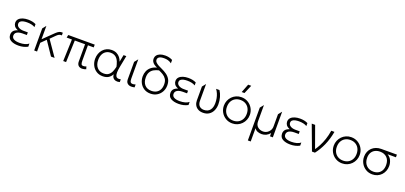

<svg xmlns="http://www.w3.org/2000/svg" viewBox="36 -2030 7421 3518"><g transform="rotate(20 3746.5 -271.0)"><path d="M258 15Q166 15 108 -18.2Q50 -51.5 50 -125Q50 -164 72.2 -194.5Q94.5 -225 155 -246Q100.5 -268 81.2 -298.2Q62 -328.5 62 -360Q62 -406 90.8 -435.8Q119.5 -465.5 166.5 -479.8Q213.5 -494 268 -494Q309.5 -494 347.2 -486.8Q385 -479.5 421 -462V-404Q390.5 -423 351.5 -431.5Q312.5 -440 265 -440Q227 -440 194 -432.8Q161 -425.5 140.5 -408.2Q120 -391 120 -361Q120 -320 158.8 -296Q197.5 -272 256 -272H340V-220H256Q213 -220 180 -210Q147 -200 128.5 -179.5Q110 -159 110 -128Q110 -83 150.2 -61Q190.5 -39 261 -39Q316 -39 362.8 -51.8Q409.5 -64.5 438 -89V-28Q398.5 -6.5 353.8 4.2Q309 15 258 15Z M563 0V-430L619 -500V-239L746 -363Q786 -402 816.5 -431.5Q847 -461 877 -475.8Q907 -490.5 945 -485V-433Q915 -437 891.5 -425Q868 -413 843.8 -388.8Q819.5 -364.5 787 -332L754 -299L961 0H891L713 -263L619 -170V0Z M1500 14Q1478.5 14 1460.2 7.8Q1442 1.5 1428.5 -11Q1415 -23.5 1407.5 -43.2Q1400 -63 1400 -90V-426H1200L1185 0H1129L1144 -426H1041L1053 -480H1569V-426H1456V-128Q1456 -78.5 1466 -59.2Q1476 -40 1506 -40Q1520.5 -40 1535 -43.5Q1549.5 -47 1562 -53L1577 -3Q1560 4.5 1539.8 9.2Q1519.5 14 1500 14Z M1901 15Q1829 15 1775.8 -19.8Q1722.5 -54.5 1693.2 -112.5Q1664 -170.5 1664 -240Q1664 -292 1680.5 -338.2Q1697 -384.5 1728 -419.8Q1759 -455 1802 -475Q1845 -495 1898 -495Q1954.5 -495 1995.8 -474Q2037 -453 2063.8 -418.2Q2090.5 -383.5 2104 -342L2131 -480H2185L2142 -260Q2128 -189 2127.5 -143.2Q2127 -97.5 2139 -73.5Q2151 -49.5 2175.2 -43.5Q2199.5 -37.5 2235 -46V8Q2190.5 20 2156.5 11.8Q2122.5 3.5 2102.8 -22.2Q2083 -48 2081 -89Q2055.5 -39 2011.8 -12Q1968 15 1901 15ZM1902 -39Q1962 -39 1997.2 -66Q2032.5 -93 2051.5 -137.2Q2070.5 -181.5 2082 -234Q2078.5 -250 2072.2 -275.5Q2066 -301 2054.2 -329.5Q2042.5 -358 2022.8 -383.5Q2003 -409 1972.5 -425Q1942 -441 1898 -441Q1845 -441 1806 -416.5Q1767 -392 1745.5 -346.8Q1724 -301.5 1724 -240Q1724 -148 1771.8 -93.5Q1819.5 -39 1902 -39Z M2459 14Q2431 14 2407.2 3Q2383.5 -8 2369.2 -30.5Q2355 -53 2355 -88V-430L2411 -500V-128Q2411 -78.5 2423.8 -59.2Q2436.5 -40 2467 -40Q2477 -40 2490.2 -42Q2503.5 -44 2523 -50V6Q2510.5 9.5 2490.8 11.8Q2471 14 2459 14Z M2832 15Q2758.5 15 2705 -19.2Q2651.5 -53.5 2622.2 -110.5Q2593 -167.5 2593 -236Q2593 -291 2613.2 -339Q2633.5 -387 2676 -422.2Q2718.5 -457.5 2785 -475Q2749.5 -489.5 2723.8 -508.5Q2698 -527.5 2684 -552Q2670 -576.5 2670 -607Q2670 -644 2691.2 -673Q2712.5 -702 2753.8 -718.5Q2795 -735 2855 -735Q2892.5 -735 2927.5 -727Q2962.5 -719 2997 -701V-636Q2963.5 -661 2927.8 -671Q2892 -681 2853 -681Q2785.5 -681 2756.2 -661Q2727 -641 2727 -610Q2727 -580 2749.5 -557.2Q2772 -534.5 2807 -516.2Q2842 -498 2880 -481Q2928 -459.5 2972.5 -428.5Q3017 -397.5 3045.5 -350Q3074 -302.5 3074 -231Q3074 -162.5 3043.2 -106.8Q3012.5 -51 2958 -18Q2903.5 15 2832 15ZM2833 -39Q2888.5 -39 2929.2 -61.8Q2970 -84.5 2992 -127.5Q3014 -170.5 3014 -231Q3014 -292.5 2988.5 -332.2Q2963 -372 2922.5 -397Q2882 -422 2837 -440Q2781.5 -427.5 2740.2 -403.8Q2699 -380 2676 -339.5Q2653 -299 2653 -236Q2653 -145.5 2700 -92.2Q2747 -39 2833 -39Z M3382 15Q3290 15 3232 -18.2Q3174 -51.5 3174 -125Q3174 -164 3196.2 -194.5Q3218.5 -225 3279 -246Q3224.5 -268 3205.2 -298.2Q3186 -328.5 3186 -360Q3186 -406 3214.8 -435.8Q3243.5 -465.5 3290.5 -479.8Q3337.5 -494 3392 -494Q3433.5 -494 3471.2 -486.8Q3509 -479.5 3545 -462V-404Q3514.5 -423 3475.5 -431.5Q3436.5 -440 3389 -440Q3351 -440 3318 -432.8Q3285 -425.5 3264.5 -408.2Q3244 -391 3244 -361Q3244 -320 3282.8 -296Q3321.5 -272 3380 -272H3464V-220H3380Q3337 -220 3304 -210Q3271 -200 3252.5 -179.5Q3234 -159 3234 -128Q3234 -83 3274.2 -61Q3314.5 -39 3385 -39Q3440 -39 3486.8 -51.8Q3533.5 -64.5 3562 -89V-28Q3522.5 -6.5 3477.8 4.2Q3433 15 3382 15Z M3858 15Q3798 15 3757.8 -8.8Q3717.5 -32.5 3697.2 -71.5Q3677 -110.5 3677 -157V-430L3733 -500V-174Q3733 -106 3766.5 -73Q3800 -40 3857 -40Q3897 -40.5 3926.2 -54.5Q3955.5 -68.5 3974.5 -93.5Q3993.5 -118.5 4002.8 -152.8Q4012 -187 4012 -228Q4012 -277.5 4003.2 -322Q3994.5 -366.5 3977.5 -406.2Q3960.5 -446 3935.5 -480H4001.5Q4036 -427 4054 -362.8Q4072 -298.5 4072 -228Q4072 -160.5 4047.8 -105.5Q4023.5 -50.5 3975.8 -17.8Q3928 15 3858 15Z M4427.5 15Q4355 15 4297.8 -19.8Q4240.5 -54.5 4207.5 -112.5Q4174.5 -170.5 4174.5 -240Q4174.5 -292 4193.5 -338.2Q4212.5 -384.5 4246.8 -419.8Q4281 -455 4327 -475Q4373 -495 4427.5 -495Q4500 -495 4557.2 -460.2Q4614.5 -425.5 4647.5 -367.5Q4680.5 -309.5 4680.5 -240Q4680.5 -188 4661.5 -141.8Q4642.5 -95.5 4608.2 -60.2Q4574 -25 4528 -5Q4482 15 4427.5 15ZM4427.5 -39Q4484 -39 4527.5 -63.8Q4571 -88.5 4595.8 -133.5Q4620.5 -178.5 4620.5 -240Q4620.5 -301.5 4595.8 -346.8Q4571 -392 4527.5 -416.5Q4484 -441 4427.5 -441Q4371 -441 4327.5 -416.5Q4284 -392 4259.2 -346.8Q4234.5 -301.5 4234.5 -240Q4234.5 -178.5 4259.2 -133.5Q4284 -88.5 4327.5 -63.8Q4371 -39 4427.5 -39ZM4396.5 -585 4461.5 -752H4521.5L4450.5 -585Z M4805.5 210V-430L4861.5 -500V-185Q4861.5 -112.5 4905 -75.8Q4948.5 -39 5011.5 -39Q5050 -39 5084 -58.5Q5118 -78 5139.2 -113.2Q5160.5 -148.5 5160.5 -195V-430L5216.5 -500V0H5160.5V-63Q5127.5 -23.5 5087.5 -4.2Q5047.5 15 5002.5 15Q4957.5 15 4920.8 0.5Q4884 -14 4861.5 -49V210Z M5559.5 15Q5467.5 15 5409.5 -18.2Q5351.5 -51.5 5351.5 -125Q5351.5 -164 5373.8 -194.5Q5396 -225 5456.5 -246Q5402 -268 5382.8 -298.2Q5363.5 -328.5 5363.5 -360Q5363.5 -406 5392.2 -435.8Q5421 -465.5 5468 -479.8Q5515 -494 5569.5 -494Q5611 -494 5648.8 -486.8Q5686.5 -479.5 5722.5 -462V-404Q5692 -423 5653 -431.5Q5614 -440 5566.5 -440Q5528.5 -440 5495.5 -432.8Q5462.5 -425.5 5442 -408.2Q5421.5 -391 5421.5 -361Q5421.5 -320 5460.2 -296Q5499 -272 5557.5 -272H5641.5V-220H5557.5Q5514.5 -220 5481.5 -210Q5448.5 -200 5430 -179.5Q5411.5 -159 5411.5 -128Q5411.5 -83 5451.8 -61Q5492 -39 5562.5 -39Q5617.5 -39 5664.2 -51.8Q5711 -64.5 5739.5 -89V-28Q5700 -6.5 5655.2 4.2Q5610.5 15 5559.5 15Z M5979.5 0 5800.5 -480H5866.5L6022.5 -47H6007.5Q6044 -96.5 6078.2 -160.8Q6112.5 -225 6139.5 -304.8Q6166.5 -384.5 6181.5 -480H6243.5Q6216.5 -331 6163 -211.2Q6109.5 -91.5 6037.5 0Z M6570 15Q6497.5 15 6440.2 -19.8Q6383 -54.5 6350 -112.5Q6317 -170.5 6317 -240Q6317 -292 6336 -338.2Q6355 -384.5 6389.2 -419.8Q6423.5 -455 6469.5 -475Q6515.5 -495 6570 -495Q6642.5 -495 6699.8 -460.2Q6757 -425.5 6790 -367.5Q6823 -309.5 6823 -240Q6823 -188 6804 -141.8Q6785 -95.5 6750.8 -60.2Q6716.5 -25 6670.5 -5Q6624.5 15 6570 15ZM6570 -39Q6626.5 -39 6670 -63.8Q6713.5 -88.5 6738.2 -133.5Q6763 -178.5 6763 -240Q6763 -301.5 6738.2 -346.8Q6713.5 -392 6670 -416.5Q6626.5 -441 6570 -441Q6513.5 -441 6470 -416.5Q6426.5 -392 6401.8 -346.8Q6377 -301.5 6377 -240Q6377 -178.5 6401.8 -133.5Q6426.5 -88.5 6470 -63.8Q6513.5 -39 6570 -39Z M7158 15Q7085.5 15 7029 -19.8Q6972.5 -54.5 6940.2 -112.5Q6908 -170.5 6908 -240Q6908 -293.5 6926.5 -337.8Q6945 -382 6978.5 -413.8Q7012 -445.5 7057.2 -462.8Q7102.5 -480 7156 -480H7461V-428H7298Q7352 -396 7376 -344Q7400 -292 7400 -234Q7400 -182 7382.2 -136.8Q7364.5 -91.5 7332.2 -57.5Q7300 -23.5 7255.8 -4.2Q7211.5 15 7158 15ZM7160 -39Q7214.5 -39 7255.2 -61.8Q7296 -84.5 7318.5 -127.5Q7341 -170.5 7341 -232Q7341 -324.5 7290 -375.2Q7239 -426 7155 -426Q7102 -426 7059.8 -405Q7017.5 -384 6992.8 -342.8Q6968 -301.5 6968 -240Q6968 -148 7021.2 -93.5Q7074.5 -39 7160 -39Z"/></g></svg>

Font: Geologica-Sharp
Style: Regular
Weight: 100
Designer: Sindre Bremnes, Frode Helland
Foundry: Monokrom Skriftforlag AS
Version: Version 1.010;gftools[0.9.28]